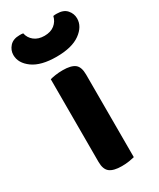

<svg xmlns="http://www.w3.org/2000/svg" viewBox="-212 -771 693 839"><g transform="rotate(-30 134.5 -352.0)"><path d="M63 -281.9H206.9V-1Q197.9 1.4 180.4 4.3Q163 7.1 142.8 7.1Q101.6 7.1 82.3 -7.7Q63 -22.5 63 -60.1ZM206.9 -234.5H63V-477.3Q72.2 -480 89.7 -482.8Q107.1 -485.5 127.4 -485.5Q169.2 -485.5 188.1 -471Q206.9 -456.5 206.9 -417.9ZM134.9 -655.1Q166.2 -655.1 185.7 -670.7Q205.2 -686.3 210.9 -711.2Q215.6 -712.2 220 -712.3Q224.3 -712.4 228.6 -712.4Q262.4 -712.4 279 -693.5Q295.6 -674.6 295.6 -650.3Q295.6 -609.4 254 -579.4Q212.4 -549.5 134.9 -549.5Q56.8 -549.5 15.5 -579.4Q-25.8 -609.4 -25.8 -650.3Q-25.8 -674.6 -8.8 -693.5Q8.2 -712.4 41.2 -712.4Q46.2 -712.4 50.3 -712.3Q54.5 -712.2 58.9 -711.2Q63.9 -686.3 83.9 -670.7Q103.9 -655.1 134.9 -655.1Z"/></g></svg>

Font: Baloo Bhaina 2
Style: Regular
Weight: 400
Designer: Yesha Goshar, Manish Minz, Shuchita Grover and Ek Type
Foundry: Ek Type
Version: Version 1.700